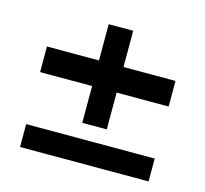

<svg xmlns="http://www.w3.org/2000/svg" viewBox="-80 -727 728 681"><g transform="rotate(15 284.0 -387.0)"><path d="M239 -276V-411H48V-505H239V-638H329V-505H520V-411H329V-276ZM48 -220H520V-136H48Z"/></g></svg>

Font: Montreal
Style: Regular
Weight: 400
Designer: Julieta Ulanovsky, usr_local_share
Foundry: Julieta Ulanovsky, usr_local_share
Version: Version 2.001